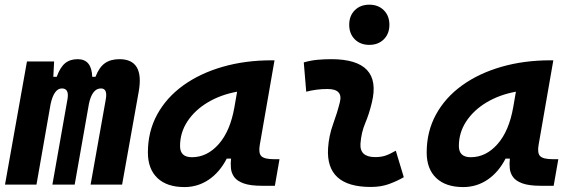

<svg xmlns="http://www.w3.org/2000/svg" viewBox="-20 -776 2384 807"><path d="M207.5 -517.6 204.1 -453.1H218.3Q232.9 -493.2 253.7 -510.3Q274.4 -527.3 306.6 -527.3Q365.2 -527.3 367.7 -453.1H381.3Q397 -493.7 421.1 -510.5Q445.3 -527.3 481.9 -527.3Q587.4 -527.3 563 -390.6L493.2 0H360.8L424.8 -359.4Q432.6 -404.3 404.3 -404.3Q367.7 -404.3 354 -340.8L293.9 0H200.2L263.7 -359.4Q271.5 -404.3 240.2 -404.3Q207.5 -404.3 192.9 -339.8L133.3 0H1L93.3 -517.6Z M754.9 10.3Q681.6 10.3 641.6 -27.8Q601.6 -65.9 601.6 -135.3Q601.6 -223.1 640.6 -294.7Q679.7 -366.2 750.2 -417Q820.8 -467.8 915.5 -495.1Q1010.3 -522.5 1121.6 -522.5H1133.8L1071.8 -166.5Q1065.9 -132.3 1078.6 -119.6Q1091.3 -106.9 1131.3 -106.9H1154.8L1135.3 4.9H1082Q1032.2 4.9 1004.4 -5.1Q976.6 -15.1 964.6 -31.7Q952.6 -48.3 950.7 -68.6Q948.7 -88.9 951.2 -109.4H933.1Q903.3 -51.8 857.4 -20.8Q811.5 10.3 754.9 10.3ZM786.6 -115.2Q850.6 -115.2 899.2 -170.2Q947.8 -225.1 965.3 -325.7L976.6 -390.6Q907.2 -377.9 853 -345.5Q798.8 -313 767.8 -265.9Q736.8 -218.8 736.8 -162.1Q736.8 -115.2 786.6 -115.2Z M1643.6 -142.6 1677.2 -31.2Q1647.5 -14.2 1614.3 -2.2Q1581.1 9.8 1538.1 9.8Q1348.6 9.8 1358.9 -153.3Q1362.3 -205.6 1379.9 -253.9Q1397.5 -302.2 1408.2 -345.2Q1423.3 -401.9 1356.4 -401.9Q1310.1 -401.9 1267.1 -390.6L1256.8 -513.7Q1285.6 -522 1314.5 -524.7Q1343.3 -527.3 1372.1 -527.3Q1587.4 -527.3 1543 -345.2Q1531.7 -297.4 1515.1 -258.3Q1498.5 -219.2 1495.1 -172.4Q1491.2 -115.7 1557.1 -115.7Q1581.5 -115.7 1599.9 -121.8Q1618.2 -127.9 1643.6 -142.6ZM1532.2 -587.4Q1494.6 -587.4 1471.2 -610.8Q1447.8 -634.3 1447.8 -671.9Q1447.8 -709.5 1471.2 -732.9Q1494.6 -756.3 1532.2 -756.3Q1569.8 -756.3 1593.3 -732.9Q1616.7 -709.5 1616.7 -671.9Q1616.7 -634.3 1593.3 -610.8Q1569.8 -587.4 1532.2 -587.4Z M1926.8 10.3Q1853.5 10.3 1813.5 -27.8Q1773.4 -65.9 1773.4 -135.3Q1773.4 -223.1 1812.5 -294.7Q1851.6 -366.2 1922.1 -417Q1992.7 -467.8 2087.4 -495.1Q2182.1 -522.5 2293.5 -522.5H2305.7L2243.7 -166.5Q2237.8 -132.3 2250.5 -119.6Q2263.2 -106.9 2303.2 -106.9H2326.7L2307.1 4.9H2253.9Q2204.1 4.9 2176.3 -5.1Q2148.4 -15.1 2136.5 -31.7Q2124.5 -48.3 2122.6 -68.6Q2120.6 -88.9 2123 -109.4H2105Q2075.2 -51.8 2029.3 -20.8Q1983.4 10.3 1926.8 10.3ZM1958.5 -115.2Q2022.5 -115.2 2071 -170.2Q2119.6 -225.1 2137.2 -325.7L2148.4 -390.6Q2079.1 -377.9 2024.9 -345.5Q1970.7 -313 1939.7 -265.9Q1908.7 -218.8 1908.7 -162.1Q1908.7 -115.2 1958.5 -115.2Z"/></svg>

Font: Cascadia Code PL
Style: Bold Italic
Weight: 700
Italic angle: -10°
Monospace: yes
Designer: Aaron Bell
Foundry: Saja Typeworks
Version: Version 2404.023; ttfautohint (v1.8.4)